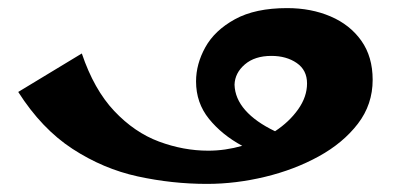

<svg xmlns="http://www.w3.org/2000/svg" viewBox="-20 -447 990 474"><path d="M491 7Q405 7 320 -11.5Q235 -30 159 -79.5Q83 -129 25 -220L182 -315Q212 -226 262 -173Q312 -120 372.5 -97.5Q433 -75 494 -75Q536 -75 578 -87Q528 -114 496 -153.5Q464 -193 464 -246Q464 -289 487 -330.5Q510 -372 560 -399.5Q610 -427 689 -427Q748 -427 796 -406.5Q844 -386 872 -346.5Q900 -307 900 -250Q900 -189 863.5 -141.5Q827 -94 767 -61Q707 -28 634.5 -10.5Q562 7 491 7ZM559 -238Q560 -204 585.5 -175Q611 -146 659 -123Q694 -146 716 -177Q738 -208 738 -241Q738 -274 712.5 -291.5Q687 -309 650 -309Q609 -309 584.5 -288Q560 -267 559 -238Z"/></svg>

Font: Marhey SemiBold
Style: Regular
Weight: 600
Designer: Nur Syamsi & Bustanul Arifin
Foundry: Namelatype
Version: Version 1.000; ttfautohint (v1.8.4.7-5d5b)